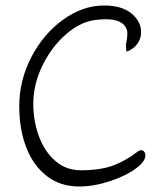

<svg xmlns="http://www.w3.org/2000/svg" viewBox="-20 -667 589 698"><path d="M50 -281Q50 -375 94 -459.5Q138 -544 209.5 -595.5Q281 -647 358 -647Q423 -647 458 -618Q493 -589 493 -550Q493 -527 479.5 -508Q466 -489 441 -479Q438 -485 438 -498Q438 -510 441 -522Q443 -538 443 -545Q443 -555 440 -562Q426 -597 364 -597Q347 -597 324 -594Q271 -587 219 -541.5Q167 -496 134 -428Q101 -360 101 -289Q101 -227 121.5 -171.5Q142 -116 181 -82Q220 -48 274 -48Q344 -48 390.5 -65Q437 -82 482 -117Q487 -121 493 -121Q504 -121 508 -108Q513 -84 476 -56Q439 -28 380 -8.5Q321 11 268 11Q199 11 150 -27Q101 -65 75.5 -131Q50 -197 50 -281Z"/></svg>

Font: Indie Flower
Style: Regular
Weight: 400
Designer: Kimberly Geswein
Foundry: Kimberly Geswein
Version: Version 2.000